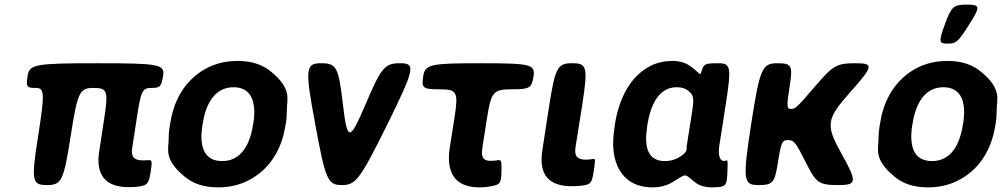

<svg xmlns="http://www.w3.org/2000/svg" viewBox="-20 -802 4342 832"><path d="M538 9C555 9 570 8 584 6C621 0 625 -9 633 -58C640 -106 639 -109 622 -108C615 -107 608 -107 600 -107C560 -107 547 -122 553 -162L573 -292C591 -409 597 -421 636 -421C674 -421 679 -426 687 -475C694 -523 668 -528 402 -528C135 -528 107 -523 100 -475C92 -426 95 -421 134 -421C173 -421 175 -402 145 -211C115 -19 118 0 183 0C247 0 256 -19 286 -211C316 -402 324 -421 385 -421C446 -421 450 -408 431 -284L410 -147C394 -44 436 9 538 9Z M718 -269 716 -259C713 -240 711 -221 711 -203C711 -156 688 -112 781 -36C816 -7 862 10 925 10C965 10 1003 3 1036 -11C1129 -49 1198 -134 1217 -259L1219 -269C1222 -288 1223 -307 1223 -325C1223 -372 1247 -416 1154 -492C1119 -521 1072 -538 1009 -538C969 -538 933 -531 900 -518C806 -479 737 -394 718 -269ZM1078 -269 1076 -259C1063 -176 1025 -104 943 -104C859 -104 844 -175 857 -259L859 -269C872 -351 910 -424 992 -424C1074 -424 1091 -352 1078 -269Z M1466 -350C1447 -512 1438 -528 1371 -528C1304 -528 1301 -504 1346 -264C1390 -24 1400 0 1461 0C1522 0 1540 -24 1659 -264C1777 -504 1782 -528 1715 -528C1648 -528 1633 -512 1564 -350C1495 -188 1485 -188 1466 -350Z M2058 10C2077 10 2094 8 2109 5C2149 -2 2152 -11 2153 -60C2154 -108 2153 -111 2132 -107C2125 -106 2116 -105 2105 -105C2071 -105 2065 -125 2070 -160L2090 -288C2108 -403 2117 -415 2196 -415C2275 -415 2284 -420 2292 -472C2300 -523 2279 -528 2062 -528C1845 -528 1822 -523 1814 -472C1806 -420 1812 -415 1886 -415C1961 -415 1967 -403 1949 -289L1929 -162C1912 -52 1953 10 2058 10Z M2458 5C2475 5 2491 4 2505 2C2542 -3 2545 -12 2553 -61C2560 -109 2560 -114 2552 -113L2544 -112L2520 -110C2481 -110 2468 -125 2474 -165L2503 -347C2528 -511 2524 -528 2460 -528C2396 -528 2386 -511 2359 -339L2330 -150C2314 -47 2356 5 2458 5Z M2894 -538C2860 -538 2829 -531 2802 -518C2715 -475 2663 -382 2644 -260L2643 -250C2637 -212 2635 -177 2639 -145C2650 -59 2700 10 2808 10C2842 10 2872 1 2895 -13C2960 -53 2943 -50 2992 -12C3010 2 3034 10 3066 10C3079 10 3090 9 3100 8C3127 3 3130 -7 3132 -55C3134 -103 3133 -108 3129 -107C3124 -106 3104 -96 3097 -126C3094 -138 3095 -155 3097 -171L3125 -350C3150 -512 3147 -528 3092 -528C3037 -528 3030 -525 3021 -497C3012 -468 3019 -482 2969 -517C2950 -530 2926 -538 2894 -538ZM2972 -272 2956 -171C2956 -168 2955 -164 2956 -161C2955 -152 2957 -138 2916 -117C2901 -109 2883 -104 2861 -104C2783 -104 2772 -172 2784 -250L2785 -260C2798 -341 2831 -424 2912 -424C2934 -424 2949 -419 2961 -410C2994 -385 2986 -364 2972 -272Z M3472 -98C3516 -9 3529 0 3612 0C3694 0 3695 -13 3626 -137C3557 -261 3561 -286 3663 -401C3765 -516 3768 -528 3687 -528C3606 -528 3590 -519 3513 -429C3436 -339 3427 -330 3408 -330C3389 -330 3388 -339 3402 -429C3416 -519 3411 -528 3347 -528C3283 -528 3272 -504 3235 -264C3198 -24 3201 0 3265 0C3329 0 3337 -9 3351 -98C3365 -186 3369 -195 3395 -195C3420 -195 3428 -186 3472 -98Z M3794 -269 3792 -259C3789 -240 3787 -221 3787 -203C3787 -156 3764 -112 3857 -36C3892 -7 3938 10 4001 10C4041 10 4079 3 4112 -11C4205 -49 4274 -134 4293 -259L4295 -269C4298 -288 4299 -307 4299 -325C4299 -372 4323 -416 4230 -492C4195 -521 4148 -538 4085 -538C4045 -538 4009 -531 3976 -518C3882 -479 3813 -394 3794 -269ZM4154 -269 4152 -259C4139 -176 4101 -104 4019 -104C3935 -104 3920 -175 3933 -259L3935 -269C3948 -351 3986 -424 4068 -424C4150 -424 4167 -352 4154 -269ZM4075 -698C4047 -621 4048 -613 4086 -613C4124 -613 4133 -621 4181 -698C4229 -774 4228 -782 4170 -782C4112 -782 4103 -774 4075 -698Z"/></svg>

Font: Asimov Print
Style: AIt
Weight: 500
Designer: Google
Version: Version 2.000980: 2014